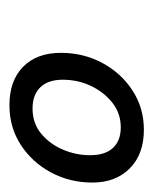

<svg xmlns="http://www.w3.org/2000/svg" viewBox="21 -811 325 407"><g transform="rotate(90 183.5 -607.5)"><path d="M203 -465Q151 -465 121.5 -494Q92 -523 92 -574Q92 -622 113.5 -662Q135 -702 172 -726Q209 -750 255 -750Q307 -750 337 -720Q367 -690 367 -641Q367 -593 345.5 -553Q324 -513 287 -489Q250 -465 203 -465ZM210 -514Q241 -514 263 -532Q285 -550 297 -578Q309 -606 309 -636Q309 -668 293.5 -684.5Q278 -701 250 -701Q220 -701 197.5 -683Q175 -665 162 -637.5Q149 -610 149 -578Q149 -547 165 -530.5Q181 -514 210 -514Z"/></g></svg>

Font: Livvic
Style: Italic
Weight: 400
Italic angle: -10°
Designer: Jacques Le Bailly, Baron von Fonthausen
Version: Version 1.001; ttfautohint (v1.8.2)